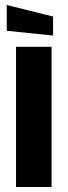

<svg xmlns="http://www.w3.org/2000/svg" viewBox="-20 -747 270 767"><path d="M44 0V-560H186V0ZM192 -605 7 -624V-727L192 -681Z"/></svg>

Font: Tektur SemiCondensed SemiBold
Style: Regular
Weight: 600
Width: 4
Designer: Adam Jagosz
Foundry: Adam Jagosz
Version: Version 1.005;gftools[0.9.30]